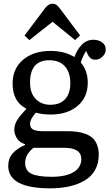

<svg xmlns="http://www.w3.org/2000/svg" viewBox="-20 -799 598 1048"><path d="M140.1 -580.1 113.8 -605 228 -756.8Q245.6 -778.8 267.1 -778.8Q278.3 -778.8 287.1 -773.2Q295.9 -767.6 308.1 -751L417 -606L390.1 -580.1L267.1 -680.2ZM253.9 229Q24.9 229 24.9 106Q24.9 66.4 47.9 39.6Q70.8 12.7 116.2 -7.8V-12.2Q86.9 -21 72.5 -43.9Q58.1 -66.9 58.1 -88.9Q58.1 -117.7 72.5 -141.6Q86.9 -165.5 123 -203.1V-206.1Q48.8 -244.1 48.8 -342.8Q48.8 -424.3 105.7 -472.7Q162.6 -521 255.9 -521Q331.5 -521 386.2 -487.8Q400.9 -529.3 427.2 -555.7Q453.6 -582 490.2 -582Q517.1 -582 537.1 -567.9Q557.1 -553.7 557.1 -528.8Q557.1 -506.8 539.6 -490Q522 -473.1 500 -473.1Q473.1 -473.1 460 -500L450.2 -521Q431.6 -492.7 420.9 -458Q459 -413.6 459 -348.1Q459 -267.1 403.1 -220.5Q347.2 -173.8 256.8 -173.8Q210.4 -173.8 175.8 -184.1Q144 -148.4 144 -124Q144 -101.1 160.9 -92Q177.7 -83 213.9 -83H341.8Q373 -83 397.2 -80.1Q421.4 -77.1 445.1 -68.8Q468.8 -60.5 484.4 -46.6Q500 -32.7 509.5 -9.3Q519 14.2 519 45.9Q519 93.8 498.5 129.6Q478 165.5 441.4 186.8Q404.8 208 357.7 218.5Q310.5 229 253.9 229ZM254.9 -227.1Q307.6 -227.1 335.7 -258.1Q363.8 -289.1 363.8 -345.2Q363.8 -403.8 334.2 -437Q304.7 -470.2 249 -470.2Q144 -470.2 144 -348.1Q144 -290.5 175 -258.8Q206.1 -227.1 254.9 -227.1ZM262.2 166Q340.3 166 382.1 140.1Q423.8 114.3 423.8 69.8Q423.8 7.8 331.1 7.8H163.1Q117.2 43 117.2 90.8Q117.2 131.8 150.9 148.9Q184.6 166 262.2 166Z"/></svg>

Font: Literata Book
Style: Regular
Weight: 400
Designer: Latin by Veronika Burian and Jose Scaglione. Greek by Irene Vlachou. Cyrillic by Vera Evstafieva
Foundry: TypeTogether
Version: Version 2.003;PS 002.003;hotconv 1.0.88;makeotf.lib2.5.64775